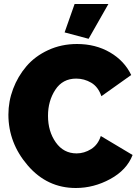

<svg xmlns="http://www.w3.org/2000/svg" viewBox="-20 -934 695 960"><path d="M22 -361Q22 -427 45.5 -489.5Q69 -552 112 -602.5Q155 -653 221 -683.5Q287 -714 365 -714Q458 -714 530 -672Q602 -630 636 -559L487 -453Q471 -500 436 -520.5Q401 -541 361 -541Q293 -541 256.5 -485Q220 -429 220 -355Q220 -277 259 -222Q298 -167 363 -167Q401 -167 435.5 -188.5Q470 -210 484 -254L643 -159Q614 -84 531.5 -39Q449 6 359 6Q216 6 119 -106.5Q22 -219 22 -361ZM522 -914 423 -740 303 -772 353 -914Z"/></svg>

Font: Raleway
Style: Heavy
Weight: 900
Designer: Matt McInerney, Pablo Impallari, Rodrigo Fuenzalida
Foundry: Matt McInerney, Pablo Impallari, Rodrigo Fuenzalida
Version: Version 2.001